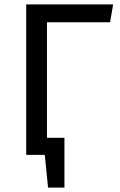

<svg xmlns="http://www.w3.org/2000/svg" viewBox="-20 -709 548 879"><path d="M100 0V-689L195 -623V0ZM100 -689H498L484 -607H179ZM146 -78H275V150H200L185 0H146Z"/></svg>

Font: Fira Sans Variable
Style: Regular
Weight: 400
Designer: Carrois Corporate & Edenspiekermann AG
Foundry: Carrois Corporate GbR & Edenspiekermann AG
Version: Version 4.202